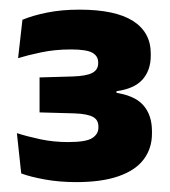

<svg xmlns="http://www.w3.org/2000/svg" viewBox="-20 -731 352 398"><path d="M138 -353.5Q103 -353.5 72.8 -359Q42.5 -364.5 24 -371.5L15 -455Q37 -448 64.2 -442.2Q91.5 -436.5 121 -436.5Q158.5 -436.5 171.2 -444.8Q184 -453 184 -466.5V-468.5Q184 -475 181.5 -480Q179 -485 173.5 -488.2Q168 -491.5 158.2 -493.5Q148.5 -495.5 134 -496L62 -498V-570.5L131 -572.5Q159.5 -573.5 171.5 -580Q183.5 -586.5 183.5 -600V-601.5Q183.5 -615 171.2 -621.8Q159 -628.5 127 -628.5Q94 -628.5 65.5 -622.5Q37 -616.5 17.5 -610.5L26.5 -690Q48 -699 78 -705Q108 -711 144.5 -711Q219 -711 255.8 -687.5Q292.5 -664 292.5 -620V-615.5Q292.5 -585.5 275.5 -566.2Q258.5 -547 221.5 -542V-529.5L215 -539.5Q258 -534 276.5 -513.5Q295 -493 295 -459V-454Q295 -423.5 278 -400.8Q261 -378 226 -365.8Q191 -353.5 138 -353.5Z"/></svg>

Font: Anek Kannada
Style: Bold
Weight: 700
Version: Version 1.003